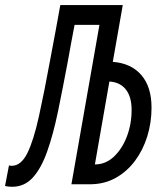

<svg xmlns="http://www.w3.org/2000/svg" viewBox="-41 -713 647 743"><path d="M5.9 9.8Q-8.3 9.8 -21.5 6.8L-6.3 -72.8Q-0.5 -71.3 5.4 -71.3Q41 -72.3 64.9 -120.6Q88.9 -168.9 109.6 -262.7Q130.4 -356.4 155.3 -492.7Q165 -543 174.1 -593Q183.1 -643.1 192.4 -693.4H434.1L395.5 -473.6Q466.3 -468.3 505.9 -422.6Q545.4 -377 545.4 -296.4Q545.4 -238.8 529.1 -185.8Q512.7 -132.8 481.9 -91.3Q451.2 -49.8 408.2 -25.4Q365.2 -1 312 0H235.4L343.8 -616.7H247.6Q240.7 -582.5 234.6 -548.1Q228.5 -513.7 222.2 -479.5Q202.1 -372.1 183.6 -282.5Q165 -192.9 141.8 -127.4Q118.7 -62 86.2 -26.1Q53.7 9.8 5.9 9.8ZM326.2 -76.7Q367.7 -76.7 399.7 -106.7Q431.6 -136.7 450 -184.8Q468.3 -232.9 468.3 -287.6Q468.3 -338.4 446 -366.7Q423.8 -395 382.3 -397.5Z"/></svg>

Font: Cascadia Code NF SemiLight
Style: Italic
Weight: 350
Italic angle: -10°
Monospace: yes
Designer: Aaron Bell
Foundry: Saja Typeworks
Version: Version 2404.023; ttfautohint (v1.8.4)